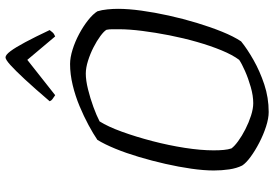

<svg xmlns="http://www.w3.org/2000/svg" viewBox="-169 -825 994 696"><g transform="rotate(-90 328.0 -477.0)"><path d="M270 0Q247 0 217.5 -9.5Q188 -19 159 -34Q130 -49 107.5 -65.5Q85 -82 76 -96Q66 -116 62 -143Q58 -170 58 -199Q58 -235 64.5 -280.5Q71 -326 82 -374.5Q93 -423 107 -470Q121 -517 137 -556Q153 -595 169 -621Q191 -636 222.5 -653Q254 -670 291 -685.5Q328 -701 367.5 -710.5Q407 -720 444 -720Q467 -720 496 -711Q525 -702 553 -687Q581 -672 603 -654.5Q625 -637 635 -621Q640 -605 642 -584.5Q644 -564 644 -546Q644 -509 637.5 -461.5Q631 -414 619.5 -362Q608 -310 593 -260.5Q578 -211 561 -169Q544 -127 526 -100Q499 -78 458.5 -55Q418 -32 370 -16Q322 0 270 0ZM302 -56Q329 -56 360.5 -65Q392 -74 419 -86Q446 -98 459 -107Q477 -131 493.5 -171Q510 -211 524 -260Q538 -309 548 -360Q558 -411 564 -458.5Q570 -506 570 -543Q570 -556 570 -567Q570 -578 568 -588Q563 -597 545.5 -610Q528 -623 504.5 -635Q481 -647 455.5 -655Q430 -663 409 -663Q385 -663 352.5 -655Q320 -647 288.5 -635.5Q257 -624 236 -613Q217 -583 198.5 -532Q180 -481 164.5 -421.5Q149 -362 140 -304Q131 -246 131 -200Q131 -179 132.5 -163Q134 -147 138 -135Q146 -124 164.5 -110.5Q183 -97 207.5 -84.5Q232 -72 257 -64Q282 -56 302 -56ZM331 -774Q322 -780 316.5 -784Q311 -788 309 -794Q356 -849 388.5 -884Q421 -919 440.5 -936.5Q460 -954 468 -954Q477 -954 490.5 -936Q504 -918 523 -882.5Q542 -847 567 -794Q564 -790 559 -784Q554 -778 544 -774L459 -875Z"/></g></svg>

Font: Texturina Medium 12pt Thin
Style: Italic
Weight: 250
Italic angle: -11°
Version: Version 1.002